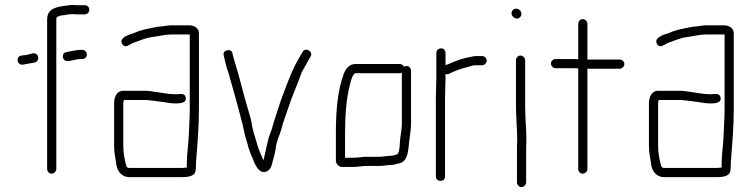

<svg xmlns="http://www.w3.org/2000/svg" viewBox="-20 -690 3027 774"><path d="M70 -429C85 -431 105 -436 120 -438C143 -445 137 -478 112 -475C104 -472 83 -467 73 -467L67 -466C43 -463 47 -429 70 -429ZM330 -470C330 -481 322 -489 311 -489H304C292 -489 270 -484 258 -482L248 -480C225 -477 230 -441 254 -444L264 -445C273 -447 293 -452 304 -452H311C322 -452 330 -459 330 -470ZM207 -9V-611C207 -614 207 -616 208 -619C215 -626 225 -628 239 -629C253 -632 259 -633 274 -633C282 -632 289 -632 296 -632H322C332 -632 340 -641 340 -651C340 -661 332 -669 322 -669H296C289 -669 282 -669 274 -670C266 -670 259 -669 253 -668C211 -663 170 -658 170 -611V-9C170 1 178 10 188 10C198 10 207 1 207 -9Z M440 -274V-101C440 -72 447 -46 450 -21C455 3 473 24 501 24H711C740 24 769 21 769 -8C770 -15 770 -21 770 -27C770 -32 770 -39 771 -46C776 -110 782 -181 782 -252V-556C782 -576 764 -588 742 -588H672C658 -588 647 -585 635 -584L615 -582C581 -575 547 -570 521 -557C501 -551 457 -538 473 -512C485 -493 504 -512 516 -517C539 -524 562 -536 589 -540C615 -543 644 -551 672 -551H745V-252C745 -217 742 -176 741 -142C739 -100 733 -68 733 -27V-15C730 -14 727 -14 725 -14C721 -13 716 -13 711 -13H501C491 -13 489 -20 487 -29C482 -51 477 -74 477 -101V-274C477 -279 478 -283 480 -287H562C567 -287 573 -287 579 -286L598 -284C605 -283 612 -282 620 -281C643 -279 663 -273 687 -273C708 -273 732 -275 729 -296C726 -317 705 -310 686 -310C658 -310 631 -317 603 -320L583 -323C576 -324 569 -324 562 -324H476C452 -324 440 -300 440 -274Z M882 -466C886 -450 889 -434 894 -417L902 -393C919 -331 939 -264 954 -203C960 -186 964 -154 970 -137L978 -109C982 -92 991 -66 998 -53C1006 -30 1025 17 1057 0C1071 -7 1075 -21 1079 -39C1082 -51 1083 -51 1087 -69C1090 -81 1092 -94 1094 -108C1100 -133 1109 -149 1115 -172C1120 -194 1132 -225 1139 -246C1156 -300 1179 -349 1197 -400C1208 -419 1214 -431 1225 -450L1232 -462C1244 -483 1211 -501 1200 -481L1193 -469C1174 -438 1160 -409 1146 -374C1141 -362 1141 -361 1135 -346C1124 -315 1113 -291 1103 -257C1096 -234 1085 -204 1079 -181C1073 -157 1063 -141 1058 -114L1050 -78C1047 -65 1045 -55 1043 -47C1042 -46 1042 -45 1042 -44L1039 -50C1031 -70 1019 -95 1014 -118C1008 -139 1002 -155 997 -179C993 -206 989 -218 982 -242L972 -276C964 -304 956 -334 948 -365C937 -408 927 -434 917 -475C914 -497 875 -489 882 -466Z M1509 -58H1451C1437 -57 1418 -54 1403 -54H1371V-154C1371 -224 1376 -294 1391 -350C1395 -364 1400 -389 1412 -395H1592C1595 -395 1597 -396 1600 -397V-188C1599 -169 1598 -167 1596 -150L1593 -128C1591 -111 1592 -78 1582 -68C1575 -66 1564 -62 1557 -62C1542 -62 1524 -58 1509 -58ZM1359 -17H1403C1417 -17 1438 -20 1452 -21H1509C1525 -21 1543 -25 1558 -25C1569 -25 1582 -31 1592 -32C1625 -41 1626 -85 1630 -124L1633 -146C1635 -163 1636 -167 1637 -187V-405C1637 -415 1629 -424 1619 -424C1616 -424 1612 -423 1609 -421C1605 -428 1599 -432 1592 -432H1412C1388 -432 1372 -411 1365 -390C1341 -326 1334 -241 1334 -154V-43C1334 -30 1345 -17 1359 -17Z M1739 -476V-374C1739 -351 1737 -319 1737 -294V21C1737 32 1745 39 1756 39C1767 39 1774 32 1774 21V-295C1774 -320 1776 -351 1776 -374V-392C1781 -390 1786 -390 1791 -393C1811 -403 1837 -413 1862 -419C1874 -422 1885 -427 1898 -427H1924C1933 -427 1942 -436 1942 -446C1942 -456 1933 -464 1924 -464H1896C1889 -463 1882 -462 1875 -460L1855 -456C1827 -449 1800 -437 1776 -427V-476C1776 -487 1769 -495 1758 -495C1747 -495 1739 -487 1739 -476Z M2060 -448V-265C2060 -217 2065 -169 2065 -122C2064 -107 2064 -93 2064 -79V45C2064 55 2072 64 2082 64C2092 64 2101 55 2101 45V-79C2101 -93 2101 -107 2102 -122C2102 -170 2097 -217 2097 -265V-448C2097 -457 2088 -466 2078 -466C2068 -466 2060 -457 2060 -448ZM2042 -636C2042 -625 2054 -615 2064 -615C2074 -615 2082 -624 2082 -634C2082 -646 2072 -655 2060 -655C2050 -655 2042 -646 2042 -636Z M2311 -594V-451C2304 -452 2298 -452 2291 -452H2219C2210 -452 2201 -444 2201 -434C2201 -424 2210 -415 2219 -415H2291C2297 -415 2304 -415 2311 -414V-8C2311 1 2319 10 2329 10C2339 10 2348 1 2348 -8V-413H2478C2488 -413 2497 -422 2497 -432C2497 -442 2488 -450 2478 -450H2348V-594C2348 -604 2339 -613 2329 -613C2319 -613 2311 -604 2311 -594Z M2596 -274V-101C2596 -72 2603 -46 2606 -21C2611 3 2629 24 2657 24H2867C2896 24 2925 21 2925 -8C2926 -15 2926 -21 2926 -27C2926 -32 2926 -39 2927 -46C2932 -110 2938 -181 2938 -252V-556C2938 -576 2920 -588 2898 -588H2828C2814 -588 2803 -585 2791 -584L2771 -582C2737 -575 2703 -570 2677 -557C2657 -551 2613 -538 2629 -512C2641 -493 2660 -512 2672 -517C2695 -524 2718 -536 2745 -540C2771 -543 2800 -551 2828 -551H2901V-252C2901 -217 2898 -176 2897 -142C2895 -100 2889 -68 2889 -27V-15C2886 -14 2883 -14 2881 -14C2877 -13 2872 -13 2867 -13H2657C2647 -13 2645 -20 2643 -29C2638 -51 2633 -74 2633 -101V-274C2633 -279 2634 -283 2636 -287H2718C2723 -287 2729 -287 2735 -286L2754 -284C2761 -283 2768 -282 2776 -281C2799 -279 2819 -273 2843 -273C2864 -273 2888 -275 2885 -296C2882 -317 2861 -310 2842 -310C2814 -310 2787 -317 2759 -320L2739 -323C2732 -324 2725 -324 2718 -324H2632C2608 -324 2596 -300 2596 -274Z"/></svg>

Font: Electronic
Style: SeLt
Weight: 300
Version: Version 1.011